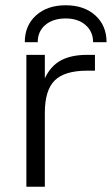

<svg xmlns="http://www.w3.org/2000/svg" viewBox="-20 -708 424 728"><path d="M80 -500H150V-411Q172 -458 211 -479Q250 -500 310 -500H340V-440H310Q225 -440 187.5 -403Q150 -366 150 -280V0H80ZM229 -638Q181 -638 152 -613.5Q123 -589 123 -548H74Q74 -611 116.5 -649.5Q159 -688 229 -688Q299 -688 341.5 -649.5Q384 -611 384 -548H333Q333 -588 304.5 -613Q276 -638 229 -638Z"/></svg>

Font: Goli Light
Style: Regular
Weight: 300
Designer: jaikishan Patel
Foundry: MagicType
Version: Version 1.000